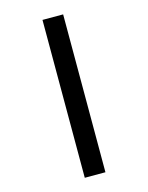

<svg xmlns="http://www.w3.org/2000/svg" viewBox="-143 -889 907 1176"><g transform="rotate(-15 310.0 -300.5)"><path d="M375.5 200V-801H244.5V200Z"/></g></svg>

Font: Monaspace Krypton SemiBold
Style: Regular
Weight: 600
Designer: Riley Cran & the Lettermatic Team
Foundry: Lettermatic
Version: Version 1.200 (Monaspace Krypton)